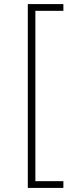

<svg xmlns="http://www.w3.org/2000/svg" viewBox="-20 -769 388 939"><path d="M116 -749H290V-716H153V117H290V150H116Z"/></svg>

Font: Josefin Sans ExtraLight
Style: Regular
Weight: 250
Designer: Santiago Orozco
Foundry: Typemade
Version: Version 2.000